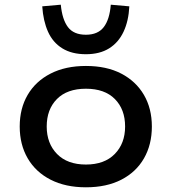

<svg xmlns="http://www.w3.org/2000/svg" viewBox="-20 -789 732 818"><path d="M346 9Q259 9 195.5 -23.5Q132 -56 98 -114.5Q64 -173 64 -250Q64 -327 98 -385Q132 -443 195.5 -475.5Q259 -508 346 -508Q434 -508 496.5 -475.5Q559 -443 593 -385Q627 -327 627 -250Q627 -173 593.5 -114.5Q560 -56 497 -23.5Q434 9 346 9ZM346 -88Q425 -88 469 -133Q513 -178 513 -250Q513 -323 469.5 -367Q426 -411 346 -411Q266 -411 222.5 -367Q179 -323 179 -250Q179 -178 223 -133Q267 -88 346 -88ZM346 -558Q286 -558 245.5 -583Q205 -608 184.5 -654Q164 -700 160 -762L239 -769Q245 -706 269.5 -673.5Q294 -641 346 -641Q397 -641 422 -673.5Q447 -706 452 -769L531 -762Q528 -700 506.5 -654Q485 -608 445 -583Q405 -558 346 -558Z"/></svg>

Font: Nunito Sans 7pt SemiExpanded SemiBold
Style: Regular
Weight: 600
Width: 6
Designer: Vernon Adams
Foundry: Vernon Adams
Version: Version 3.101;gftools[0.9.27]